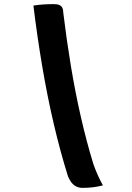

<svg xmlns="http://www.w3.org/2000/svg" viewBox="-20 -778 640 931"><path d="M142 -751Q168 -755 191 -756.5Q214 -758 241 -758Q258 -758 268 -753.5Q278 -749 282.5 -739.5Q287 -730 287 -715Q303 -583 324 -456.5Q345 -330 372 -211.5Q399 -93 432 15Q443 47 455 73Q467 99 479 121Q455 127 431.5 130Q408 133 379 133Q359 133 341.5 121.5Q324 110 310 78Q272 -43 240.5 -178Q209 -313 184.5 -458Q160 -603 142 -751Z"/></svg>

Font: Rec Mono Semicasual
Style: Bold Italic
Weight: 700
Italic angle: -10°
Version: Version 1.085; ttfautohint (v1.8.4.7-5d5b)